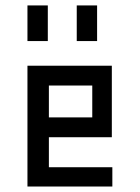

<svg xmlns="http://www.w3.org/2000/svg" viewBox="-20 -680 510 700"><path d="M158.2 -179.7V-70.3H389.6V0H80.1V-440.4H387.7V-179.7ZM158.2 -252H316.4V-368.2H158.2ZM80.1 -660.2V-530.3H154.3V-660.2ZM259.8 -660.2V-530.3H334V-660.2Z"/></svg>

Font: Geo
Style: Regular
Weight: 500
Version: Version 001.2